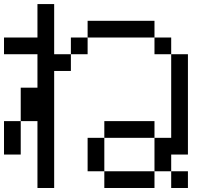

<svg xmlns="http://www.w3.org/2000/svg" viewBox="-20 -937 1040 957"><path d="M0 -166.7V-333.3H83.3V-166.7ZM0 -666.7V-750H166.7V-916.7H250V-666.7H333.3V-583.3H250V0H166.7V-333.3H83.3V-500H166.7V-666.7ZM750 -83.3V0H500V-83.3ZM750 -333.3V-250H500V-333.3ZM750 -250H833.3V-666.7H916.7V-166.7H833.3V-83.3H750ZM750 -833.3V-750H416.7V-833.3ZM750 -750H833.3V-666.7H750ZM916.7 -83.3V0H833.3V-83.3ZM333.3 -666.7V-750H416.7V-666.7ZM500 -83.3H416.7V-250H500Z"/></svg>

Font: GalmuriMono11 Regular
Style: Regular
Weight: 400
Designer: Lee Minseo (quiple)
Version: Version 2.399;hotconv 1.1.1;makeotfexe 2.6.0 DEVELOPMENT